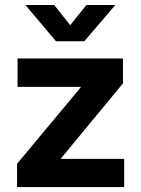

<svg xmlns="http://www.w3.org/2000/svg" viewBox="-20 -760 574 780"><path d="M49.3 0V-94.7L308.1 -405.3V-407.2H51.3V-522.5H479.5V-421.4L228 -116.7V-114.7H484.4V0ZM200.2 -739.7 265.1 -657.7 331.1 -739.7H447.8V-738.8L322.3 -592.3H207.5L84 -738.8V-739.7Z"/></svg>

Font: Inter 28pt
Style: Bold
Weight: 700
Designer: Rasmus Andersson
Foundry: rsms
Version: Version 4.001;git-66647c0bb